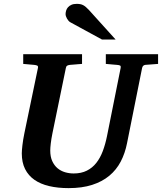

<svg xmlns="http://www.w3.org/2000/svg" viewBox="-20 -949 831 985"><path d="M725.1 -616.2Q718.3 -615.2 714.4 -611.1Q710.4 -606.9 709 -600.1L631.8 -214.8Q621.6 -162.6 599.4 -120.1Q577.1 -77.6 540.8 -47.4Q504.4 -17.1 452.6 -0.5Q400.9 16.1 332 16.1Q276.4 16.1 231.9 5.6Q187.5 -4.9 156.5 -26.6Q125.5 -48.3 108.6 -82Q91.8 -115.7 91.8 -162.1Q91.8 -176.3 95 -203.9Q98.1 -231.4 105 -265.1L174.8 -601.1Q176.3 -609.9 170.9 -612.5Q165.5 -615.2 154.8 -616.2Q146.5 -616.7 137.2 -617.7Q128.9 -618.7 118.9 -619.4Q108.9 -620.1 99.1 -621.1V-670.9H400.9V-621.1Q389.2 -620.1 378.2 -619.4Q367.2 -618.7 358.4 -617.7Q348.1 -616.7 338.9 -616.2Q330.1 -615.2 324.7 -612.1Q319.3 -608.9 317.9 -600.1L249 -265.1Q243.2 -236.3 240.5 -213.4Q237.8 -190.4 237.8 -176.8Q237.8 -145 248 -122.6Q258.3 -100.1 275.1 -85.9Q292 -71.8 313.7 -65.4Q335.4 -59.1 357.9 -59.1Q397 -59.1 425.5 -73.5Q454.1 -87.9 474.1 -113.3Q494.1 -138.7 507.3 -173.8Q520.5 -209 528.8 -250L599.1 -601.1Q600.6 -609.9 596.4 -612.5Q592.3 -615.2 580.1 -616.2Q570.8 -616.7 561.5 -617.7Q553.2 -618.7 543 -619.4Q532.7 -620.1 522.9 -621.1V-670.9H791V-621.1ZM503.4 -746.1 341.3 -834.5Q335.9 -837.4 331.5 -842.5Q327.1 -847.7 323.7 -853.5Q320.3 -859.4 318.4 -865.5Q316.4 -871.6 316.4 -876.5Q316.4 -885.3 319.3 -894.8Q322.3 -904.3 328.9 -911.9Q335.4 -919.4 346.4 -924.3Q357.4 -929.2 373.5 -929.2Q383.8 -929.2 391.6 -927.7Q399.4 -926.3 406.5 -922.6Q413.6 -918.9 420.7 -912.8Q427.7 -906.7 436.5 -897.5L573.2 -746.1Z"/></svg>

Font: Charis SIL
Style: Bold Italic
Weight: 700
Italic angle: -11°
Foundry: SIL International
Version: Version 4.112